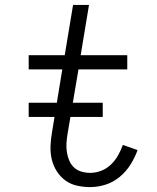

<svg xmlns="http://www.w3.org/2000/svg" viewBox="-20 -755 640 783"><path d="M348 8Q320 8 293.5 2Q267 -4 246 -19.5Q225 -35 211 -57.5Q197 -80 191 -105.5Q185 -131 186 -159Q187 -187 192 -215L234 -472H97V-530H244L278 -735H343L309 -530H499V-472H300L255 -206Q252 -187 251 -169Q250 -151 253 -133Q256 -115 263 -99Q270 -83 282.5 -71.5Q295 -60 312.5 -55Q330 -50 348 -50Q370 -50 392.5 -58.5Q415 -67 432.5 -84Q450 -101 461.5 -121.5Q473 -142 481 -164L541 -143Q530 -112 512 -83.5Q494 -55 468 -33.5Q442 -12 410.5 -2Q379 8 348 8ZM97 -278V-336H399V-278Z"/></svg>

Font: Iosevka Slab Light Extended
Style: Italic
Weight: 300
Width: 7
Italic angle: -9°
Monospace: yes
Designer: Belleve Invis
Foundry: Belleve Invis
Version: Version 11.1.0; ttfautohint (v1.8.3)